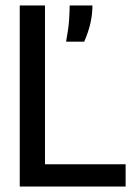

<svg xmlns="http://www.w3.org/2000/svg" viewBox="-20 -680 487 700"><path d="M52 0V-660H144V-81H438V0ZM221 -528Q230 -577 232 -608.5Q234 -640 234 -660H317Q317 -629 310 -597Q303 -565 287 -528Z"/></svg>

Font: Bricolage Grotesque 48pt
Style: Regular
Weight: 400
Designer: Mathieu Triay
Foundry: Atelier Triay
Version: Version 1.000; ttfautohint (v1.8.4.7-5d5b);gftools[0.9.32]